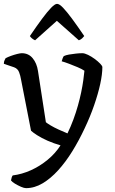

<svg xmlns="http://www.w3.org/2000/svg" viewBox="-25 -776 594 996"><path d="M110 200Q100 200 84 193Q68 186 53 177Q38 168 32 160Q34 149 36 143.5Q38 138 41 134Q89 128 135.5 107Q182 86 222 53Q262 20 289 -22Q254 -32 222 -46Q190 -60 167 -75Q144 -90 136 -98L84 -364Q81 -383 74 -401.5Q67 -420 48 -427L-5 -445Q-5 -457 -1 -464Q3 -471 4 -474Q15 -480 31.5 -486Q48 -492 64 -496Q80 -500 88 -500Q123 -500 144.5 -474Q166 -448 172 -408L213 -142Q220 -136 237.5 -125.5Q255 -115 279 -104Q303 -93 325 -84Q342 -119 355.5 -155.5Q369 -192 379 -227.5Q389 -263 396 -296.5Q403 -330 407 -359Q411 -388 413 -409Q400 -418 377.5 -427.5Q355 -437 332.5 -445.5Q310 -454 295 -458Q297 -466 300 -473.5Q303 -481 306 -485Q316 -490 333 -493Q350 -496 369 -498Q388 -500 402 -500Q414 -500 431.5 -491.5Q449 -483 466 -470.5Q483 -458 494.5 -446Q506 -434 506 -428Q506 -391 495 -340.5Q484 -290 463.5 -230.5Q443 -171 414 -110Q385 -48 350.5 8Q316 64 277 107Q238 150 196 175Q154 200 110 200ZM157 -567Q146 -572 139.5 -578Q133 -584 130 -589Q166 -642 193.5 -679Q221 -716 240.5 -736Q260 -756 271 -756Q283 -756 302.5 -735.5Q322 -715 349 -678.5Q376 -642 412 -589Q408 -584 401.5 -577.5Q395 -571 384 -567L270 -668Z"/></svg>

Font: Texturina 12pt
Style: Regular
Weight: 400
Designer: Guillermo Torres Carreño
Foundry: Omnibus-Type
Version: Version 1.002